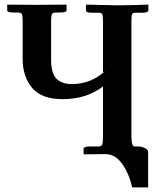

<svg xmlns="http://www.w3.org/2000/svg" viewBox="-20 -667 674 831"><path d="M548.8 -77.1Q548.8 -33.2 562 -33.2H579.1Q592.3 -33.2 606.7 -26.1Q621.1 -19 621.1 -8.8V144H551.8Q539.6 85.9 509.3 43Q479 0 436 0L341.8 1V-23.9Q341.8 -32.7 369.1 -33.2H408.2Q419.4 -33.2 422.6 -42Q425.8 -50.8 425.8 -76.2V-293Q354 -237.8 251 -237.8Q160.2 -237.8 119.1 -286.4Q78.1 -335 78.1 -412.1V-576.2Q78.1 -599.1 74.5 -606Q70.8 -612.8 56.2 -612.8H39.1Q11.2 -612.8 11.2 -622.1V-647L139.2 -646Q157.2 -646 203.6 -646.5Q250 -647 268.1 -647V-622.1Q268.1 -613.3 240.2 -612.8H223.1Q208 -612.8 204.6 -605.5Q201.2 -598.1 201.2 -576.2V-408.2Q201.2 -351.1 223.6 -327.1Q246.1 -303.2 292 -303.2Q372.1 -303.2 433.1 -357.9L425.8 -355V-575.2Q425.8 -598.1 422.9 -605Q419.9 -611.8 408.2 -611.8H378.9Q352.1 -611.8 352.1 -621.1V-647L486.8 -644Q504.9 -644 554 -645Q603 -646 622.1 -647V-622.1Q622.1 -612.3 595.2 -611.8H565.9Q554.7 -611.8 551.8 -606Q548.8 -600.1 548.8 -575.2Z"/></svg>

Font: Linux Libertine
Style: Semibold
Weight: 600
Designer: Philipp H. Poll
Foundry: Philipp H. Poll
Version: Version 5.1.2 ; ttfautohint (v0.9)